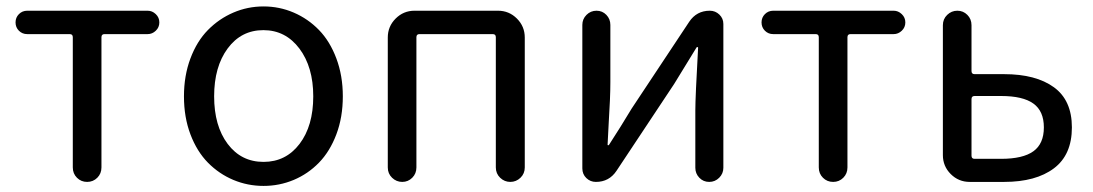

<svg xmlns="http://www.w3.org/2000/svg" viewBox="-20 -577 3467 609"><path d="M210.9 -45.9V-459Q210.9 -468.8 201.2 -468.8H66.4Q50.8 -468.8 40 -479.5Q29.3 -490.2 29.3 -505.9Q29.3 -521.5 40 -532.2Q50.8 -543 66.4 -543H448.2Q462.9 -543 474.1 -532.2Q485.4 -521.5 485.4 -505.9Q485.4 -490.2 474.1 -479.5Q462.9 -468.8 448.2 -468.8H311.5Q301.8 -468.8 301.8 -459V-45.9Q301.8 -26.4 288.6 -13.2Q275.4 0 256.3 0Q237.3 0 224.1 -13.2Q210.9 -26.4 210.9 -45.9Z M563.5 -271.5Q563.5 -336.9 584 -391.6Q604.5 -446.3 639.6 -481.9Q674.8 -517.6 720.2 -537.1Q765.6 -556.6 815.9 -556.6Q866.2 -556.6 911.6 -537.1Q957 -517.6 991.7 -481.9Q1026.4 -446.3 1046.9 -391.6Q1067.4 -336.9 1067.4 -271.5Q1067.4 -205.1 1046.9 -150.9Q1026.4 -96.7 991.7 -61Q957 -25.4 911.6 -6.3Q866.2 12.7 815.9 12.7Q765.6 12.7 720.2 -6.3Q674.8 -25.4 639.6 -61Q604.5 -96.7 584 -150.9Q563.5 -205.1 563.5 -271.5ZM973.6 -271.5Q973.6 -364.3 929.7 -422.9Q885.7 -481.4 815.4 -481.4Q745.1 -481.4 702.1 -423.3Q659.2 -365.2 659.2 -271.5Q659.2 -177.7 702.1 -120.6Q745.1 -63.5 815.9 -63.5Q886.7 -63.5 930.2 -120.6Q973.6 -177.7 973.6 -271.5Z M1210 -45.9V-458Q1210 -493.2 1234.9 -518.1Q1259.8 -543 1294.9 -543H1559.6Q1594.7 -543 1619.6 -518.1Q1644.5 -493.2 1644.5 -458V-45.9Q1644.5 -26.4 1630.9 -13.2Q1617.2 0 1598.6 0Q1580.1 0 1566.4 -13.2Q1552.7 -26.4 1552.7 -45.9V-459Q1552.7 -468.8 1543 -468.8H1310.5Q1300.8 -468.8 1300.8 -459V-45.9Q1300.8 -26.4 1287.6 -13.2Q1274.4 0 1255.9 0Q1237.3 0 1223.6 -13.2Q1210 -26.4 1210 -45.9Z M1870.1 0Q1852.5 0 1839.8 -12.2Q1827.1 -24.4 1827.1 -43V-498Q1827.1 -516.6 1840.3 -529.8Q1853.5 -543 1872.1 -543Q1890.6 -543 1903.3 -529.8Q1916 -516.6 1916 -498V-316.4Q1916 -291 1914.6 -258.3Q1913.1 -225.6 1910.6 -184.1Q1908.2 -142.6 1907.2 -118.2Q1907.2 -116.2 1909.2 -116.2Q1911.1 -116.2 1912.1 -118.2Q1948.2 -173.8 1983.4 -232.4L2166 -507.8Q2189.5 -543 2231.4 -543Q2249 -543 2261.7 -530.8Q2274.4 -518.6 2274.4 -501V-44.9Q2274.4 -26.4 2261.2 -13.2Q2248 0 2229.5 0Q2210.9 0 2198.2 -13.2Q2185.5 -26.4 2185.5 -44.9V-226.6Q2185.5 -268.6 2194.3 -425.8Q2194.3 -427.7 2192.4 -427.7Q2190.4 -427.7 2189.5 -426.8Q2132.8 -335 2118.2 -310.5L1935.5 -35.2Q1912.1 0 1870.1 0Z M2577.1 -45.9V-459Q2577.1 -468.8 2567.4 -468.8H2432.6Q2417 -468.8 2406.2 -479.5Q2395.5 -490.2 2395.5 -505.9Q2395.5 -521.5 2406.2 -532.2Q2417 -543 2432.6 -543H2814.5Q2829.1 -543 2840.3 -532.2Q2851.6 -521.5 2851.6 -505.9Q2851.6 -490.2 2840.3 -479.5Q2829.1 -468.8 2814.5 -468.8H2677.7Q2668 -468.8 2668 -459V-45.9Q2668 -26.4 2654.8 -13.2Q2641.6 0 2622.6 0Q2603.5 0 2590.3 -13.2Q2577.1 -26.4 2577.1 -45.9Z M3055.7 0Q3020.5 0 2995.6 -24.9Q2970.7 -49.8 2970.7 -85V-497.1Q2970.7 -516.6 2984.4 -529.8Q2998 -543 3016.6 -543Q3035.2 -543 3048.3 -529.8Q3061.5 -516.6 3061.5 -497.1V-351.6Q3061.5 -341.8 3071.3 -341.8H3165Q3265.6 -341.8 3322.8 -300.3Q3379.9 -258.8 3379.9 -172.9Q3379.9 -85.9 3322.8 -43Q3265.6 0 3165 0ZM3061.5 -83Q3061.5 -73.2 3071.3 -73.2H3155.3Q3224.6 -73.2 3257.8 -97.2Q3291 -121.1 3291 -172.9Q3291 -224.6 3257.8 -248.5Q3224.6 -272.5 3155.3 -272.5H3071.3Q3061.5 -272.5 3061.5 -262.7Z"/></svg>

Font: Gen Jyuu GothicX Regular
Style: Regular
Weight: 400
Designer: [Source Han Sans]
Ryoko NISHIZUKA  (kana & ideographs); Paul D. Hunt (Latin, Greek & Cyrillic); Wenlong ZHANG  (bopomofo
Version: Version 1.002.20150607